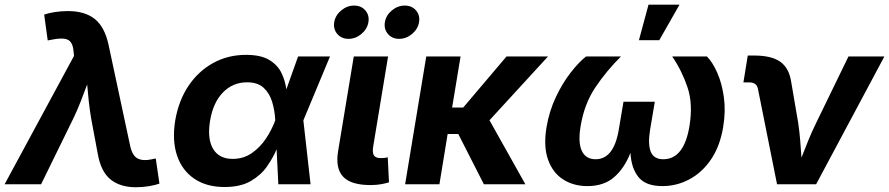

<svg xmlns="http://www.w3.org/2000/svg" viewBox="-50 -787 3797 820"><path d="M-30.3 0 266.1 -548.3 264.2 -566.4Q261.2 -607.4 239.3 -617.4Q217.3 -627.4 169.4 -617.2L153.8 -614.3L138.7 -724.6Q155.8 -731 183.6 -735.4Q211.4 -739.7 240.2 -739.7Q312 -739.7 354.5 -706.1Q397 -672.4 413.6 -595.7L505.9 -164.1Q515.1 -121.6 538.1 -110.1Q561 -98.6 596.7 -106.4L615.2 -110.4L630.9 -2.9Q614.3 3.4 586.7 8.1Q559.1 12.7 530.3 12.7Q462.9 12.7 421.6 -21Q380.4 -54.7 367.2 -131.8L338.9 -283.2Q333 -319.3 329.1 -354.5Q325.2 -389.6 322.3 -426.3Q308.6 -389.6 294.9 -354.2Q281.2 -318.8 264.2 -283.2L125.5 0Z M908.7 11.7Q832 11.7 779.8 -23.7Q727.5 -59.1 706.1 -122.8Q684.6 -186.5 698.2 -271.5Q712.4 -356.4 754.6 -419.7Q796.9 -482.9 860.1 -517.8Q923.3 -552.7 1001 -552.7Q1064.9 -552.7 1100.8 -530.5Q1136.7 -508.3 1152.6 -474.4Q1168.5 -440.4 1172.9 -405.3L1223.1 -545.9H1359.4L1245.6 -272.9L1276.4 0H1138.7L1131.3 -149.4Q1115.7 -112.3 1089.6 -75.2Q1063.5 -38.1 1020 -13.2Q976.6 11.7 908.7 11.7ZM1125.5 -272.9V-274.4Q1123.5 -314.5 1112.5 -351.3Q1101.6 -388.2 1076.2 -411.9Q1050.8 -435.5 1005.4 -435.5Q944.3 -435.5 902.1 -392.1Q859.9 -348.6 847.2 -271.5Q834.5 -194.8 859.9 -151.6Q885.3 -108.4 943.8 -108.4Q989.7 -108.4 1025.4 -133.1Q1061 -157.7 1085.9 -195.3Q1110.8 -232.9 1125 -271.5Z M1532.2 3.4Q1448.7 3.4 1415.3 -32.5Q1381.8 -68.4 1394 -141.6L1460.9 -545.9H1607.4L1543.9 -161.6Q1539.6 -135.7 1546.6 -123.8Q1553.7 -111.8 1576.2 -111.8Q1587.9 -111.8 1594.5 -112.8Q1601.1 -113.8 1606 -115.2L1611.3 -8.3Q1599.6 -4.4 1579.1 -0.5Q1558.6 3.4 1532.2 3.4ZM1438.5 -621.1Q1408.2 -621.1 1390.4 -642.1Q1372.6 -663.1 1377.4 -692.4Q1382.3 -721.7 1407.2 -742.4Q1432.1 -763.2 1462.4 -763.2Q1492.7 -763.2 1510.5 -742.4Q1528.3 -721.7 1523.4 -692.4Q1518.6 -663.1 1493.7 -642.1Q1468.8 -621.1 1438.5 -621.1ZM1654.8 -621.1Q1624.5 -621.1 1606.7 -642.1Q1588.9 -663.1 1593.8 -692.4Q1598.6 -721.7 1623.5 -742.4Q1648.4 -763.2 1678.7 -763.2Q1709 -763.2 1726.8 -742.4Q1744.6 -721.7 1739.7 -692.4Q1734.9 -663.1 1710 -642.1Q1685.1 -621.1 1654.8 -621.1Z M1917 -545.9 1880.9 -327.6H1928.2L2113.3 -545.9H2290.5L2040.5 -273.4L2193.8 0H2016.6L1907.2 -214.8H1861.8L1826.7 0H1680.2L1770.5 -545.9Z M2459 7.8Q2398.9 7.8 2354.5 -21Q2310.1 -49.8 2290.3 -106Q2270.5 -162.1 2284.2 -244.6Q2295.9 -313 2324.2 -372.8Q2352.5 -432.6 2387.5 -477.3Q2422.4 -522 2453.1 -545.9H2602.1Q2540.5 -484.9 2492.9 -414.1Q2445.3 -343.3 2429.7 -248Q2418 -178.7 2434.8 -142.8Q2451.7 -106.9 2493.7 -106.9Q2571.8 -106.9 2592.8 -233.9L2612.8 -352.5H2746.6L2726.6 -233.9Q2716.3 -171.4 2729.2 -139.2Q2742.2 -106.9 2782.7 -106.9Q2871.1 -106.9 2894.5 -248Q2910.2 -342.8 2886.2 -414.1Q2862.3 -485.4 2820.8 -545.9H2969.2Q2993.2 -521.5 3013.2 -476.6Q3033.2 -431.6 3041.5 -372.1Q3049.8 -312.5 3038.6 -244.6Q3024.9 -162.1 2986.6 -106Q2948.2 -49.8 2894 -21Q2839.8 7.8 2778.8 7.8Q2708 7.8 2677 -30.5Q2646 -68.8 2642.6 -134.3Q2616.7 -68.4 2572.8 -30.3Q2528.8 7.8 2459 7.8ZM2678.7 -615.2 2719.7 -767.1H2852.1L2765.6 -615.2Z M3268.6 0 3187 -407.7Q3181.6 -435.1 3150.4 -435.1H3125L3143.6 -549.8H3171.4Q3245.6 -549.8 3283.2 -522.7Q3320.8 -495.6 3329.6 -434.1L3358.9 -262.7Q3364.3 -226.1 3367.4 -189Q3370.6 -151.9 3373 -113.8Q3387.7 -151.9 3402.8 -189Q3418 -226.1 3436 -262.7L3573.7 -545.9H3727.1L3435.5 0Z"/></svg>

Font: Inter
Style: Bold Italic
Weight: 700
Italic angle: -9.39999°
Designer: Rasmus Andersson
Foundry: rsms
Version: Version 4.001;git-9221beed3